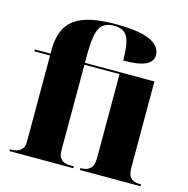

<svg xmlns="http://www.w3.org/2000/svg" viewBox="-111 -875 961 982"><g transform="rotate(15 369.0 -384.0)"><path d="M25 0V-10H39Q48 -10 62 -14Q76 -18 87.5 -31Q99 -44 99 -71V-526H16V-536H99V-556Q99 -626 125 -673.5Q151 -721 213 -744.5Q275 -768 382 -768Q459 -768 506.5 -759Q554 -750 579 -734.5Q604 -719 613 -701.5Q622 -684 622 -668Q622 -633 585 -615.5Q548 -598 467 -598Q467 -689 447.5 -723.5Q428 -758 376 -758Q322 -758 301.5 -720Q281 -682 281 -583V-536H649V-80Q649 -40 665.5 -25Q682 -10 709 -10H719V0H398V-10H404Q431 -10 449 -25.5Q467 -41 467 -84V-526H281V-71Q281 -44 291.5 -31Q302 -18 316 -14Q330 -10 340 -10H363V0Z"/></g></svg>

Font: Noto Serif Display SemiCondensed Black
Style: Regular
Weight: 900
Width: 4
Designer: Monotype Design Team
Foundry: Monotype Imaging Inc.
Version: Version 2.009